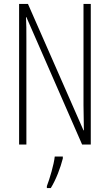

<svg xmlns="http://www.w3.org/2000/svg" viewBox="-20 -800 557 975"><path d="M441 -66V-780H404V-268C404 -238 405 -186 406 -138H404L122 -780H77V-66H114V-592C114 -645 114 -681 112 -713H114L397 -66ZM299 5V-5H258C254 35 232 109 218 145V155H238C265 111 287 52 299 5Z"/></svg>

Font: Noto Sans Malayalam UI ExtraCondensed ExtraLight
Style: Regular
Weight: 200
Width: 2
Designer: Jelle Bosma - Monotype Design Team
Foundry: Monotype Imaging Inc.
Version: Version 2.104